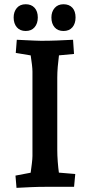

<svg xmlns="http://www.w3.org/2000/svg" viewBox="-20 -902 439 927"><path d="M59.7 5 54.7 -54.2 175.7 -77.2 121.5 -26.1Q124.1 -39.5 127.4 -63.3Q130.7 -87 133.7 -111.4Q136.7 -135.8 136.7 -149V-556.6Q136.7 -569.5 134.2 -590.7Q131.7 -611.9 128.2 -634.2Q124.7 -656.5 121.5 -671L175.7 -626.6L56.1 -646.5L61.1 -710Q79.5 -709 102.1 -708Q124.8 -707 146 -706Q167.1 -705 178.6 -705Q217.1 -705 255.7 -706.5Q294.3 -708 332.7 -710L337.4 -641.5L216.7 -630.3L270 -672.3Q267.7 -656.6 264.4 -632Q261.1 -607.5 258.8 -579.7Q256.5 -552 256.5 -526.6V-179Q256.5 -151.7 258.8 -121.4Q261.1 -91.1 264.7 -65.4Q268.4 -39.7 270.4 -26.1L216.7 -72.5L343.4 -61.9L337.6 0H201.4Q165.8 0 130.7 1.5Q95.6 3 59.7 5ZM286.4 -752.4Q259.1 -752.4 243.6 -770.2Q228.2 -788.1 228.2 -817.6Q228.2 -845.2 243.8 -863.4Q259.5 -881.5 286.4 -881.5Q313.9 -881.5 329.4 -864.7Q344.8 -847.8 344.8 -817.6Q344.8 -788.1 329.5 -770.2Q314.3 -752.4 286.4 -752.4ZM104.1 -752.4Q76.8 -752.4 61.4 -770.2Q45.9 -788.1 45.9 -817.6Q45.9 -845.2 61.2 -863.4Q76.5 -881.5 104.1 -881.5Q131.3 -881.5 146.9 -864.4Q162.5 -847.2 162.5 -817.6Q162.5 -788.7 147.1 -770.5Q131.6 -752.4 104.1 -752.4Z"/></svg>

Font: Andada Pro
Style: Regular
Weight: 400
Designer: Carolina Giovagnoli
Foundry: Huerta Tipografica
Version: Version 3.003